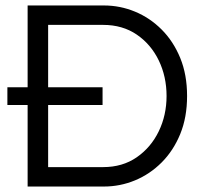

<svg xmlns="http://www.w3.org/2000/svg" viewBox="-20 -682 743 702"><path d="M81 0V-298H7V-363H81V-662H360Q419 -662 473.5 -639.5Q528 -617 571 -574Q614 -531 639 -470Q664 -409 664 -331Q664 -253 639 -192Q614 -131 571 -88Q528 -45 473.5 -22.5Q419 0 360 0ZM156 -71H357Q428 -71 480 -107Q532 -143 560.5 -202Q589 -261 589 -331Q589 -402 560.5 -461Q532 -520 480 -555.5Q428 -591 357 -591H156V-363H355V-298H156Z"/></svg>

Font: Questrial
Style: Regular
Weight: 400
Designer: Joe Prince, Laura Meseguer
Foundry: Joe Prince, Laura Meseguer
Version: Version 2.000; ttfautohint (v1.8.3)